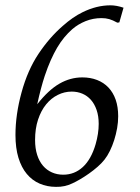

<svg xmlns="http://www.w3.org/2000/svg" viewBox="-20 -706 540 740"><path d="M439.9 -619.6 432.1 -618.7Q414.6 -628.4 401.1 -632.3Q387.7 -636.2 371.1 -636.2Q338.9 -636.2 309.8 -624.5Q280.8 -612.8 258.3 -593.3Q242.2 -579.1 227.8 -561.8Q213.4 -544.4 200.4 -522.5Q187.5 -500.5 175.5 -473.6Q163.6 -446.8 152.3 -413.1Q137.2 -367.2 123.5 -304.2Q167 -359.4 209 -383.5Q251 -407.7 297.4 -407.7Q328.6 -407.7 354.2 -397.7Q379.9 -387.7 397.9 -368.7Q416 -349.6 425.8 -321.8Q435.5 -293.9 435.5 -257.8Q435.5 -235.4 431.4 -211.9Q427.2 -188.5 420.2 -166.3Q413.1 -144 403.6 -124.5Q394 -105 382.8 -90.8Q372.1 -77.1 356.2 -63.2Q340.3 -49.3 323 -37.1Q305.7 -24.9 288.6 -14.9Q271.5 -4.9 258.3 1Q244.1 7.8 228.5 11.2Q212.9 14.6 195.8 14.2Q161.6 14.2 132.8 1.7Q104 -10.7 83.3 -35.6Q62.5 -60.5 51 -98.1Q39.6 -135.7 39.6 -186Q39.6 -264.2 63 -349.6Q86.4 -435.5 128.4 -498.5Q170.4 -561.5 222.2 -606.4Q260.7 -640.6 297.9 -658.7Q352.1 -685.5 405.8 -685.5Q428.7 -685.5 456.1 -676.3ZM115.2 -166.5Q115.2 -133.8 123.3 -108.9Q131.3 -84 145.8 -67.1Q160.2 -50.3 180.2 -41.5Q200.2 -32.7 223.6 -32.7Q267.1 -32.7 299.3 -62.3Q331.5 -91.8 348.6 -150.4Q360.4 -191.4 360.4 -228.5Q360.4 -258.8 352.3 -282.2Q344.2 -305.7 330.3 -321.3Q316.4 -336.9 297.4 -345Q278.3 -353 256.3 -353Q228.5 -353 202.9 -340.3Q177.2 -327.6 157.7 -303.7Q138.2 -279.8 126.7 -245.1Q115.2 -210.4 115.2 -166.5Z"/></svg>

Font: XB Kayhan
Style: Italic
Weight: 400
Italic angle: -12°
Designer: Behnam
Foundry: Irmug
Version: Version 7.300 2009